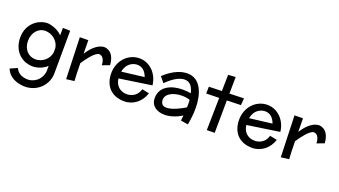

<svg xmlns="http://www.w3.org/2000/svg" viewBox="-75 -1386 4170 2365"><g transform="rotate(20 2009.5 -203.5)"><path d="M492 -544 491 -447C416 -525 301 -534 301 -534C173 -534 38 -432 38 -255C38 -79 156 30 306 30C306 30 410 30 487 -44V20C487 51 465 172 328 200C328 200 191 222 140 110L46 151C110 312 317 296 317 296C490 282 584 146 585 20L588 -541ZM306 -64C210 -64 142 -140 142 -247C142 -354 209 -436 303 -436C389 -436 474 -373 489 -281V-217C472 -127 392 -64 306 -64Z M1195 -311C1181 -514 1042 -496 1042 -496C950 -484 878 -392 840 -332C840 -332 839 -430 838 -509L727 -507C727 -507 729 -412 745 36L850 23C846 -18 844 -112 842 -210C885 -275 966 -386 1020 -393C1020 -393 1096 -402 1099 -275Z M1510 -45C1423 -45 1358 -100 1348 -193L1771 -256C1755 -403 1646 -515 1510 -515C1360 -515 1242 -388 1242 -225C1242 -60 1339 48 1510 48C1626 48 1727 -31 1763 -149L1669 -168C1650 -88 1579 -45 1510 -45ZM1351 -283C1371 -397 1456 -431 1510 -431C1574 -431 1617 -392 1642 -328L1645 -319Z M2345 47C2360 -37 2367 -109 2367 -171C2367 -346 2308 -542 2128 -542C2059 -542 1954 -516 1829 -399L1888 -327C1994 -434 2072 -459 2123 -459C2202 -459 2231 -391 2248 -326C2220 -331 2182 -335 2139 -335C1999 -335 1850 -277 1850 -119C1850 -13 1938 34 2032 34C2098 34 2177 12 2256 -38L2249 31ZM2263 -147C2210 -114 2101 -56 2026 -56C1989 -56 1961 -70 1952 -109C1929 -205 2041 -261 2159 -261C2194 -261 2230 -255 2262 -245C2266 -211 2264 -179 2263 -147Z M2602 -697 2598 -483 2429 -478 2427 -388 2596 -392 2588 33 2691 31 2695 -395 2878 -400 2885 -491 2696 -485 2699 -703Z M3186 -45C3099 -45 3034 -100 3024 -193L3447 -256C3431 -403 3322 -515 3186 -515C3036 -515 2918 -388 2918 -225C2918 -60 3015 48 3186 48C3302 48 3403 -31 3439 -149L3345 -168C3326 -88 3255 -45 3186 -45ZM3027 -283C3047 -397 3132 -431 3186 -431C3250 -431 3293 -392 3318 -328L3321 -319Z M4009 -311C3995 -514 3856 -496 3856 -496C3764 -484 3692 -392 3654 -332C3654 -332 3653 -430 3652 -509L3541 -507C3541 -507 3543 -412 3559 36L3664 23C3660 -18 3658 -112 3656 -210C3699 -275 3780 -386 3834 -393C3834 -393 3910 -402 3913 -275Z"/></g></svg>

Font: McLaren
Style: Regular
Weight: 400
Designer: Astigmatic (AOETI)
Foundry: Astigmatic (AOETI)
Version: Version 1.000